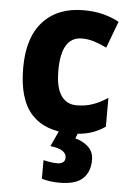

<svg xmlns="http://www.w3.org/2000/svg" viewBox="-56 -600 596 882"><g transform="rotate(5 242.5 -159.5)"><path d="M284 10Q165 10 102.5 -58Q40 -126 40 -272Q40 -412 107.5 -485.5Q175 -559 294 -559Q345 -559 385 -548.5Q425 -538 458 -520L412 -397Q381 -412 353.5 -420.5Q326 -429 298 -429Q202 -429 202 -273Q202 -195 227.5 -158Q253 -121 299 -121Q339 -121 373.5 -133Q408 -145 442 -168V-35Q409 -12 371.5 -1Q334 10 284 10ZM392 123Q392 178 359 209Q326 240 253 240Q228 240 207.5 237Q187 234 170 229V143Q186 147 203 149.5Q220 152 234 152Q250 152 260 145Q270 138 270 123Q270 105 253 93Q236 81 196 76L231 0H319L307 31Q341 39 366.5 62Q392 85 392 123Z"/></g></svg>

Font: Noto Sans Gujarati SemiCondensed ExtraBold
Style: Regular
Weight: 800
Width: 4
Designer: Jelle Bosma - Monotype Design Team, Universal Thirst
Foundry: Monotype Imaging Inc.
Version: Version 2.106; ttfautohint (v1.8.4.7-5d5b)